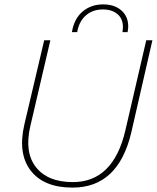

<svg xmlns="http://www.w3.org/2000/svg" viewBox="-20 -843 713 873"><path d="M307 -697Q317 -758 355.5 -790.5Q394 -823 449 -823Q501 -823 532 -795.5Q563 -768 563 -723Q563 -710 560 -697H537Q539 -713 539 -719Q539 -758 514 -779Q489 -800 448 -800Q401 -800 370 -772.5Q339 -745 331 -697ZM310 10Q179 10 119.5 -67.5Q60 -145 91 -278L181 -660H209L118 -270Q90 -151 143.5 -83Q197 -15 311 -15Q495 -15 550 -250L645 -660H673L577 -241Q518 10 310 10Z"/></svg>

Font: Elaine Sans ExtraLight
Style: Italic
Weight: 275
Italic angle: -13°
Designer: Wei Huang
Foundry: Wei Huang
Version: Version 2.001;December 24, 2019;FontCreator 12.0.0.2547 64-b